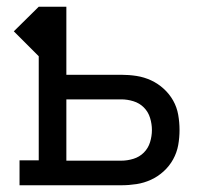

<svg xmlns="http://www.w3.org/2000/svg" viewBox="-20 -550 640 570"><path d="M38 0V-74H95V-383L21 -457L95 -530H177V-328H340Q363 -328 385.5 -324.5Q408 -321 428.5 -311.5Q449 -302 466 -286.5Q483 -271 494 -251.5Q505 -232 509 -209.5Q513 -187 513 -164Q513 -141 509 -119Q505 -97 494 -77Q483 -57 466 -41.5Q449 -26 428.5 -16.5Q408 -7 385.5 -3.5Q363 0 340 0ZM177 -73H340Q358 -73 376 -78.5Q394 -84 407 -97Q420 -110 425.5 -128Q431 -146 431 -164Q431 -182 425.5 -200Q420 -218 407 -231Q394 -244 376 -249.5Q358 -255 340 -255H177Z"/></svg>

Font: Iosevka Slab Extended
Style: Regular
Weight: 400
Width: 7
Monospace: yes
Designer: Belleve Invis
Foundry: Belleve Invis
Version: Version 11.1.1; ttfautohint (v1.8.3)